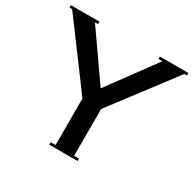

<svg xmlns="http://www.w3.org/2000/svg" viewBox="-164 -861 1029 1021"><g transform="rotate(30 350.5 -350.0)"><path d="M261 0V-15H291V-301L6 -685H-10V-700H165V-685H146L348 -396L560 -685H536V-700H711V-685H695L405 -302V-15H435V0Z"/></g></svg>

Font: Copperplate CC
Style: Regular
Weight: 400
Designer: indestructible type*
Foundry: Cowboy Collective
Version: Version 1.000